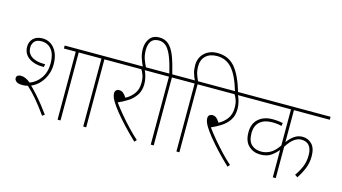

<svg xmlns="http://www.w3.org/2000/svg" viewBox="-96 -1255 2895 1626"><g transform="rotate(15 1351.5 -442.0)"><path d="M111 -206Q73 -206 57.5 -219.5Q42 -233 42 -247Q42 -264 53 -271.5Q64 -279 81 -279Q122 -279 166 -242Q222 -262 259 -315Q296 -368 296 -444Q296 -523 263 -564.5Q230 -606 174 -606Q131 -606 112.5 -583.5Q94 -561 94 -529Q94 -515 99.5 -497Q105 -479 121.5 -463Q138 -447 169.5 -436.5Q201 -426 253 -426L248 -400Q163 -400 115 -435Q67 -470 67 -531Q67 -575 96 -603.5Q125 -632 177 -632Q217 -632 250 -610.5Q283 -589 303 -546.5Q323 -504 323 -442Q323 -393 305.5 -349Q288 -305 257 -271.5Q226 -238 185 -221Q211 -196 242 -161.5Q273 -127 304 -88Q335 -49 361 -13L341 2Q285 -76 242.5 -125.5Q200 -175 159 -212Q136 -206 111 -206ZM502 -596V0H476V-596H372V-622H617V-596Z M727 -596V0H701V-596H602V-622H842V-596Z M1169 -7 1152 12Q1095 -42 1046 -94.5Q997 -147 960 -193Q923 -239 903 -273Q890 -295 885 -311.5Q880 -328 880 -341Q880 -359 891 -368Q902 -377 916 -377Q936 -377 951 -365.5Q966 -354 982 -328Q1024 -349 1053 -388Q1082 -427 1082 -484Q1082 -526 1072 -553Q1062 -580 1051 -596H827V-622H1209V-596H1081Q1092 -575 1100 -543Q1108 -511 1108 -482Q1108 -423 1081.5 -383.5Q1055 -344 1014.5 -318Q974 -292 930 -273Q962 -229 1002 -181.5Q1042 -134 1085 -88.5Q1128 -43 1169 -7Z M1060 -615Q1043 -649 1030.5 -686.5Q1018 -724 1018 -766Q1018 -821 1046.5 -858.5Q1075 -896 1130 -896Q1181 -896 1214.5 -864.5Q1248 -833 1271 -772Q1294 -711 1315 -622H1434V-596H1319V0H1293V-596H1194V-622H1289Q1266 -721 1242.5 -774.5Q1219 -828 1192.5 -849Q1166 -870 1133 -870Q1086 -870 1065.5 -841Q1045 -812 1045 -765Q1045 -720 1057 -685.5Q1069 -651 1088 -615Z M1518 -596H1419V-622H1513Q1500 -649 1491 -678.5Q1482 -708 1482 -747Q1482 -813 1526 -854.5Q1570 -896 1640 -896Q1735 -896 1793 -829.5Q1851 -763 1894 -615H1867Q1827 -752 1774.5 -811Q1722 -870 1644 -870Q1580 -870 1544.5 -836.5Q1509 -803 1509 -747Q1509 -706 1518.5 -677.5Q1528 -649 1541 -622H1659V-596H1544V0H1518Z M1986 -7 1969 12Q1912 -42 1863 -94.5Q1814 -147 1777 -193Q1740 -239 1720 -273Q1707 -295 1702 -311.5Q1697 -328 1697 -341Q1697 -359 1708 -368Q1719 -377 1733 -377Q1753 -377 1768 -365.5Q1783 -354 1799 -328Q1841 -349 1870 -388Q1899 -427 1899 -484Q1899 -526 1889 -553Q1879 -580 1868 -596H1644V-622H2026V-596H1898Q1909 -575 1917 -543Q1925 -511 1925 -482Q1925 -423 1898.5 -383.5Q1872 -344 1831.5 -318Q1791 -292 1747 -273Q1779 -229 1819 -181.5Q1859 -134 1902 -88.5Q1945 -43 1986 -7Z M2703 -596H2389V-316Q2419 -356 2450 -376.5Q2481 -397 2520 -397Q2568 -397 2601.5 -362.5Q2635 -328 2635 -257Q2635 -199 2615 -150Q2595 -101 2564 -54L2540 -70Q2571 -114 2589.5 -158.5Q2608 -203 2608 -260Q2608 -313 2585 -342Q2562 -371 2515 -371Q2486 -371 2455 -350.5Q2424 -330 2389 -275V0H2363V-240Q2335 -206 2300.5 -182.5Q2266 -159 2209 -159Q2149 -159 2107 -198Q2065 -237 2065 -316Q2065 -392 2112 -433.5Q2159 -475 2235 -475Q2288 -475 2326 -465L2321 -439Q2290 -449 2236 -449Q2170 -449 2131 -415Q2092 -381 2092 -316Q2092 -246 2125 -215.5Q2158 -185 2212 -185Q2251 -185 2288.5 -205Q2326 -225 2363 -279V-596H2011V-622H2703Z"/></g></svg>

Font: Noto Sans Devanagari Thin
Style: Regular
Weight: 100
Designer: Jelle Bosma - Monotype Design Team
Foundry: Monotype Imaging Inc.
Version: Version 2.004; ttfautohint (v1.8.4.7-5d5b)